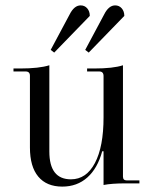

<svg xmlns="http://www.w3.org/2000/svg" viewBox="-20 -680 566 712"><path d="M181 -485 168 -495 238 -626Q255 -660 279 -660Q294 -660 303.5 -649Q313 -638 313 -621ZM309 -485 296 -495 366 -626Q383 -660 407 -660Q422 -660 431.5 -649Q441 -638 441 -621ZM211 12Q153 12 122 -25Q91 -62 91 -133V-399Q91 -415 75 -415H30V-426H54Q125 -426 163 -438V-118Q163 -15 243 -15Q300 -15 332 -75.5Q364 -136 364 -245V-398Q364 -415 348 -415H303V-426H328Q400 -426 436 -438V-25Q436 -11 450 -11H497V0H447Q394 0 364 6V-119H359Q342 -56 304 -22Q266 12 211 12Z"/></svg>

Font: Arapey Regular-Display
Style: Regular
Weight: 400
Designer: Eduardo Rodriguez Tunni
Foundry: Eduardo Rodriguez Tunni
Version: Version 4.000